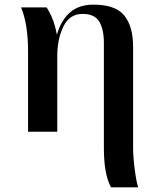

<svg xmlns="http://www.w3.org/2000/svg" viewBox="-20 -568 694 828"><path d="M459 240H576Q568 217 561 162.5Q554 108 554 70V-366Q554 -454 516 -501Q478 -548 383 -548Q320 -548 281.5 -514Q243 -480 226 -420H225Q218 -458 206.5 -486.5Q195 -515 181 -536H71Q101 -464 101 -346V0H227V-326Q227 -400 253.5 -454Q280 -508 336 -508Q389 -508 408.5 -474Q428 -440 428 -384V70Q428 185 459 240Z"/></svg>

Font: Noto Serif Display Semi
Style: Regular
Weight: 600
Designer: Monotype Design Team
Foundry: Monotype Imaging Inc.
Version: Version 1.900